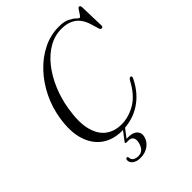

<svg xmlns="http://www.w3.org/2000/svg" viewBox="-257 -837 1169 1169"><g transform="rotate(-45 327.5 -253.0)"><path d="M561.5 -186.5Q570 -181.5 561 -165Q518.5 -79.5 448 -34.8Q377.5 10 286.5 10Q214 10 160.8 -26.8Q107.5 -63.5 84 -135.2Q60.5 -207 77 -312.5Q89.5 -392 124.5 -463.8Q159.5 -535.5 211.8 -591.2Q264 -647 328.8 -679.2Q393.5 -711.5 466 -711.5Q509.5 -711.5 535.8 -698.5Q562 -685.5 575 -672.5Q588 -659.5 593 -659.5Q599 -659.5 607.5 -672.2Q616 -685 624 -697.8Q632 -710.5 638 -710.5Q648.5 -710.5 649.5 -696.5L654.5 -532Q655 -520 643 -519Q634.5 -518.5 630 -530.5L616 -578Q598 -638.5 560.8 -664.8Q523.5 -691 468 -691Q409 -691 357.2 -661Q305.5 -631 264.2 -578.5Q223 -526 194.8 -458.8Q166.5 -391.5 154.5 -317Q137.5 -213 154.5 -147.5Q171.5 -82 213.5 -51Q255.5 -20 314.5 -20Q378 -20 437.8 -55.5Q497.5 -91 542 -176Q552.5 -190.5 561.5 -186.5ZM307 -3H325L274.5 63Q281 63 288.5 63Q329.5 63 348.5 82.5Q367.5 102 359.5 132Q351 165 321.8 185.5Q292.5 206 253 206Q220 206 201.2 191.2Q182.5 176.5 184.5 155Q186.5 145.5 195 144.5Q202 144 203 151.5Q203 171.5 217.2 180.2Q231.5 189 251 189Q296 189 310 133.5Q316 109 307.5 93.8Q299 78.5 274.5 78.5H258Q244 78.5 255 64.5Z"/></g></svg>

Font: Fraunces 72pt Light
Style: Italic
Weight: 300
Italic angle: -16°
Version: Version 1.000;[b76b70a41]